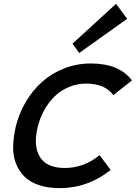

<svg xmlns="http://www.w3.org/2000/svg" viewBox="-20 -971 708 1001"><path d="M499 -162.1 557.1 -85Q438 9.8 291 9.8Q229.5 9.8 182.6 -6.1Q135.7 -22 107.2 -50.5Q78.6 -79.1 63 -119.1Q47.4 -159.2 48.6 -207.3Q49.8 -255.4 62 -310.1Q79.1 -379.9 114.5 -439.9Q149.9 -500 199.7 -544.4Q249.5 -588.9 314.9 -614.5Q380.4 -640.1 453.1 -640.1Q601.1 -640.1 668 -551.8L570.8 -475.1Q527.3 -535.2 428.2 -535.2Q380.4 -534.7 338.1 -516.8Q295.9 -499 264.6 -468.3Q233.4 -437.5 210.9 -397.2Q188.5 -356.9 176.8 -310.1Q168 -273.9 167 -242.4Q166 -210.9 174.3 -183.6Q182.6 -156.2 200 -136.7Q217.3 -117.2 247.1 -106.2Q276.9 -95.2 316.9 -95.2Q418 -95.2 499 -162.1ZM585 -951.2 643.1 -873 393.1 -694.8 357.9 -743.2Z"/></svg>

Font: Sinkin Sans 500 Medium Italic
Style: Regular
Weight: 500
Italic angle: -112°
Designer: Keith Bates
Foundry: K-Type
Version: Sinkin Sans (version 1.0)  by Keith Bates   •   © 2014   www